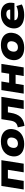

<svg xmlns="http://www.w3.org/2000/svg" viewBox="1839 -2388 566 4284"><g transform="rotate(-90 2122.0 -246.0)"><path d="M36 0 115 -498H690L612 0H419L475 -353H284L228 0Z M1052 11Q953 11 888 -23Q823 -57 794.5 -117Q766 -177 776 -254Q784 -316 811.5 -363.5Q839 -411 883 -443.5Q927 -476 984 -492.5Q1041 -509 1107 -509Q1206 -509 1271 -475Q1336 -441 1364.5 -381.5Q1393 -322 1382 -244Q1375 -183 1347 -135Q1319 -87 1275.5 -54.5Q1232 -22 1175 -5.5Q1118 11 1052 11ZM1061 -129Q1099 -129 1127 -144.5Q1155 -160 1172.5 -188.5Q1190 -217 1194 -255Q1201 -308 1176 -338Q1151 -368 1097 -368Q1060 -368 1032 -353Q1004 -338 987 -310Q970 -282 965 -243Q958 -190 983 -159.5Q1008 -129 1061 -129Z M1455 17 1423 -132Q1459 -139 1485 -151.5Q1511 -164 1528.5 -184Q1546 -204 1557 -233Q1568 -262 1574 -301L1605 -498H2103L2024 0H1832L1888 -353H1757L1747 -293Q1736 -221 1713 -166Q1690 -111 1654 -72.5Q1618 -34 1569 -11.5Q1520 11 1455 17Z M2175 0 2254 -498H2446L2418 -325H2619L2646 -498H2838L2760 0H2567L2596 -181H2396L2367 0Z M3200 11Q3101 11 3036 -23Q2971 -57 2942.5 -117Q2914 -177 2924 -254Q2932 -316 2959.5 -363.5Q2987 -411 3031 -443.5Q3075 -476 3132 -492.5Q3189 -509 3255 -509Q3354 -509 3419 -475Q3484 -441 3512.5 -381.5Q3541 -322 3530 -244Q3523 -183 3495 -135Q3467 -87 3423.5 -54.5Q3380 -22 3323 -5.5Q3266 11 3200 11ZM3209 -129Q3247 -129 3275 -144.5Q3303 -160 3320.5 -188.5Q3338 -217 3342 -255Q3349 -308 3324 -338Q3299 -368 3245 -368Q3208 -368 3180 -353Q3152 -338 3135 -310Q3118 -282 3113 -243Q3106 -190 3131 -159.5Q3156 -129 3209 -129Z M3931 11Q3824 11 3753.5 -22Q3683 -55 3652.5 -114.5Q3622 -174 3632 -253Q3643 -332 3686 -389.5Q3729 -447 3798.5 -478Q3868 -509 3957 -509Q4042 -509 4100.5 -477Q4159 -445 4185.5 -385.5Q4212 -326 4200 -243L4195 -207H3782L3797 -301H4067L4048 -285Q4053 -319 4043.5 -341.5Q4034 -364 4011.5 -376Q3989 -388 3953 -388Q3914 -388 3885 -374Q3856 -360 3838.5 -334Q3821 -308 3815 -272L3812 -253Q3806 -211 3816.5 -182.5Q3827 -154 3860.5 -139.5Q3894 -125 3953 -125Q4002 -125 4049 -135.5Q4096 -146 4129 -164L4165 -42Q4121 -17 4059 -3Q3997 11 3931 11Z"/></g></svg>

Font: Nunito Sans 10pt SemiExpanded Black
Style: Italic
Weight: 900
Width: 6
Italic angle: -9°
Designer: Vernon Adams
Foundry: Vernon Adams
Version: Version 3.101;gftools[0.9.27]